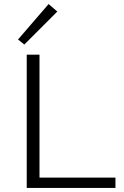

<svg xmlns="http://www.w3.org/2000/svg" viewBox="-20 -928 614 948"><path d="M263 -871 100 -708 69 -733 220 -908ZM550 -51V0H112V-658H175V-51Z"/></svg>

Font: Ysabeau SC Semilight
Style: Regular
Weight: 300
Designer: Christian Thalmann (Catharsis Fonts)
Version: Version 0.003